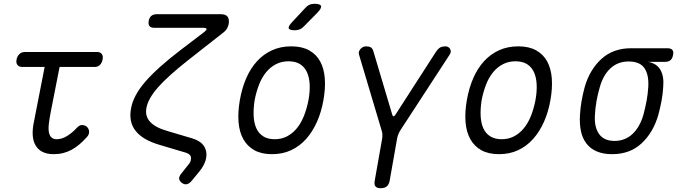

<svg xmlns="http://www.w3.org/2000/svg" viewBox="-20 -805 3640 1015"><path d="M494 -530Q511 -530 518.5 -519Q526 -508 522.5 -490.5Q519 -473 508.5 -462Q498 -451 480 -451H295L249 -217Q241 -176 238 -148.5Q235 -121 239 -103.5Q243 -86 253 -77.5Q263 -69 280 -69Q307 -69 334.5 -86Q362 -103 385 -128Q399 -144 413.5 -144Q428 -144 439 -135Q450 -125 451 -109.5Q452 -94 439 -80Q419 -58 399.5 -41.5Q380 -25 359 -13.5Q338 -2 314.5 4Q291 10 264 10Q229 10 205 -2Q181 -14 168 -36.5Q155 -59 153 -90Q151 -121 159 -159L216 -451H98Q80 -451 72 -462Q64 -473 67.5 -490.5Q71 -508 82.5 -519Q94 -530 111 -530Z M1162 -634 976 -488Q868 -403 815.5 -343.5Q763 -284 754 -234Q746 -191 773.5 -161Q801 -131 863 -113L998 -73Q1040 -60 1058 -33Q1076 -6 1070 30Q1067 47 1057.5 66Q1048 85 1032 104L994 150Q982 165 968.5 168.5Q955 172 942 162Q928 152 927 139.5Q926 127 939 112L973 69Q981 60 985 52.5Q989 45 989 38Q992 25 985 16Q978 7 962 2L824 -39Q735 -65 697 -113Q659 -161 673 -233Q685 -300 747.5 -372.5Q810 -445 934 -540L1056 -633Q1073 -646 1072 -652Q1071 -658 1052 -658H796Q778 -658 770.5 -667Q763 -676 766 -694Q769 -712 780 -721Q791 -730 809 -730H1146Q1173 -730 1183 -717Q1193 -704 1189 -678Q1186 -665 1180 -654Q1174 -643 1162 -634Z M1418 10Q1362 10 1324.5 -11Q1287 -32 1266 -70Q1245 -108 1241 -160.5Q1237 -213 1248 -276Q1259 -339 1281.5 -391Q1304 -443 1338 -480.5Q1372 -518 1417.5 -539Q1463 -560 1520 -560Q1576 -560 1614 -539Q1652 -518 1672.5 -480.5Q1693 -443 1697 -391Q1701 -339 1690 -277Q1679 -213 1655.5 -160.5Q1632 -108 1598 -70Q1564 -32 1519 -11Q1474 10 1418 10ZM1432 -69Q1468 -69 1497 -84Q1526 -99 1548.5 -126Q1571 -153 1586.5 -191.5Q1602 -230 1611 -277Q1619 -322 1617 -359.5Q1615 -397 1602.5 -424Q1590 -451 1566 -466Q1542 -481 1505 -481Q1469 -481 1439.5 -466Q1410 -451 1387.5 -424Q1365 -397 1350 -359Q1335 -321 1326 -275Q1319 -229 1321 -191Q1323 -153 1335.5 -126Q1348 -99 1372 -84Q1396 -69 1432 -69ZM1588 -667Q1577 -655 1565 -650Q1553 -645 1539 -645Q1510 -645 1506.5 -655.5Q1503 -666 1525 -689L1592 -761Q1602 -773 1614.5 -779Q1627 -785 1642 -785Q1673 -785 1677 -773.5Q1681 -762 1658 -738Z M1993 190Q1973 190 1965 180.5Q1957 171 1961 150L2000 -71Q2002 -83 2001.5 -94.5Q2001 -106 1997 -117L1878 -516Q1875 -525 1878 -533Q1881 -541 1886.5 -547Q1892 -553 1899.5 -556.5Q1907 -560 1915 -560Q1931 -560 1940.5 -554.5Q1950 -549 1955 -530L2053 -201Q2056 -190 2060.5 -190Q2065 -190 2072 -201L2284 -530Q2297 -549 2308 -554.5Q2319 -560 2335 -560Q2343 -560 2349 -556.5Q2355 -553 2359 -547Q2363 -541 2363 -533Q2363 -525 2357 -516L2097 -117Q2090 -106 2085.5 -94.5Q2081 -83 2079 -71L2040 150Q2036 171 2024.5 180.5Q2013 190 1993 190Z M2618 10Q2562 10 2524.5 -11Q2487 -32 2466 -70Q2445 -108 2441 -160.5Q2437 -213 2448 -276Q2459 -339 2481.5 -391Q2504 -443 2538 -480.5Q2572 -518 2617.5 -539Q2663 -560 2720 -560Q2776 -560 2814 -539Q2852 -518 2872.5 -480.5Q2893 -443 2897 -391Q2901 -339 2890 -277Q2879 -213 2855.5 -160.5Q2832 -108 2798 -70Q2764 -32 2719 -11Q2674 10 2618 10ZM2632 -69Q2668 -69 2697 -84Q2726 -99 2748.5 -126Q2771 -153 2786.5 -191.5Q2802 -230 2811 -277Q2819 -322 2817 -359.5Q2815 -397 2802.5 -424Q2790 -451 2766 -466Q2742 -481 2705 -481Q2669 -481 2639.5 -466Q2610 -451 2587.5 -424Q2565 -397 2550 -359Q2535 -321 2526 -275Q2519 -229 2521 -191Q2523 -153 2535.5 -126Q2548 -99 2572 -84Q2596 -69 2632 -69Z M3496 -478H3407Q3453 -469 3472 -434.5Q3491 -400 3486 -345Q3484 -308 3477 -271Q3470 -234 3460 -197Q3433 -104 3371.5 -47Q3310 10 3216 10Q3169 10 3135 -4.5Q3101 -19 3080 -46.5Q3059 -74 3051 -112.5Q3043 -151 3046 -197Q3048 -234 3054.5 -271Q3061 -308 3071 -345Q3098 -438 3160 -494Q3222 -550 3316 -550H3509Q3527 -550 3534.5 -541Q3542 -532 3538 -514Q3535 -496 3524.5 -487Q3514 -478 3496 -478ZM3229 -60Q3257 -60 3281 -69.5Q3305 -79 3324 -97Q3343 -115 3357.5 -140.5Q3372 -166 3381 -197Q3391 -234 3398 -271Q3405 -308 3407 -345Q3411 -409 3387 -444.5Q3363 -480 3303 -480Q3247 -480 3208 -444.5Q3169 -409 3151 -345Q3140 -308 3133.5 -271Q3127 -234 3125 -197Q3121 -133 3147 -96.5Q3173 -60 3229 -60Z"/></svg>

Font: Maple Mono NL Light
Style: Italic
Weight: 300
Italic angle: -10°
Monospace: yes
Designer: subframe7536
Version: Version 7.000